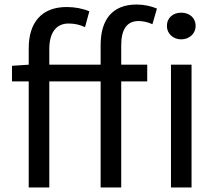

<svg xmlns="http://www.w3.org/2000/svg" viewBox="-20 -829 958 849"><path d="M425 -543H198V-613C198 -685 229 -725 283 -725C310 -725 332 -720 356 -709L375 -779C347 -791 311 -798 275 -798C163 -798 107 -728 107 -616V-543L33 -538V-469H107V0H198V-469H425V0H516V-469H631V-543H516V-629C516 -699 541 -736 593 -736C612 -736 634 -731 654 -722L674 -791C649 -802 616 -809 584 -809C475 -809 425 -740 425 -630ZM736 0H827V-543H736ZM781 -773C746 -773 718 -751 718 -714C718 -680 746 -655 781 -655C817 -655 845 -680 845 -714C845 -751 817 -773 781 -773Z"/></svg>

Font: Source Han Sans KR Regular
Style: Regular
Weight: 400
Designer: Ryoko NISHIZUKA (kana & ideographs); Paul D. Hunt (Latin, Greek & Cyrillic); Wenlong ZHANG (bopomofo); Sandoll Communica
Foundry: Adobe Systems Incorporated
Version: Version 1.004;PS 1.004;hotconv 1.0.82;makeotf.lib2.5.63406